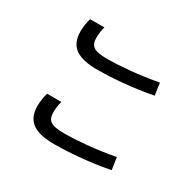

<svg xmlns="http://www.w3.org/2000/svg" viewBox="-103 -616 654 645"><g transform="rotate(30 223.5 -293.0)"><path d="M181 -370C224 -370 310 -375 390 -391L383 -438C313 -424 231 -418 192 -418C136 -418 123 -430 123 -463C123 -476 125 -491 129 -505H74C69 -490 66 -471 66 -454C66 -390 108 -370 181 -370ZM181 -81C224 -81 310 -86 390 -102L383 -149C313 -135 231 -129 192 -129C136 -129 123 -141 123 -174C123 -187 125 -202 129 -216H74C69 -201 66 -182 66 -165C66 -101 108 -81 181 -81Z"/></g></svg>

Font: FiraGO Light
Style: Regular
Weight: 300
Designer: bBox Type
Foundry: bBox Type GmbH
Version: Version 1.001;PS 001.001;hotconv 1.0.88;makeotf.lib2.5.64775